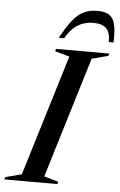

<svg xmlns="http://www.w3.org/2000/svg" viewBox="-99 -964 630 1006"><g transform="rotate(5 216.0 -461.0)"><path d="M246 -671 169.5 -692.5 173.5 -705H453L449.5 -692.5L363.5 -670L170 -34L245.5 -12.5L242.5 0H-37.5L-33.5 -12.5L52 -35ZM356 -858Q326 -858 299.8 -848.2Q273.5 -838.5 251.2 -817.8Q229 -797 210.5 -764.5H182.5Q216 -826 244.2 -860.5Q272.5 -895 303 -908.8Q333.5 -922.5 373 -922.5Q411.5 -922.5 433.8 -908.5Q456 -894.5 464.5 -860.2Q473 -826 470 -764.5H445.5Q446.5 -813 425.5 -835.5Q404.5 -858 356 -858Z"/></g></svg>

Font: Newsreader 60pt Medium
Style: Italic
Weight: 500
Italic angle: -17°
Designer: Hugues Gentile
Foundry: Production Type
Version: Version 1.003